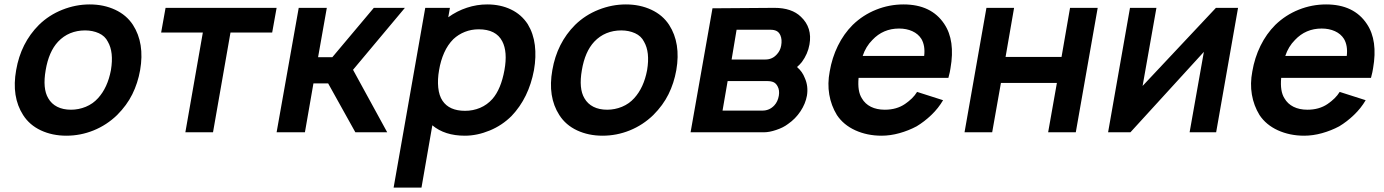

<svg xmlns="http://www.w3.org/2000/svg" viewBox="-20 -598 6256 868"><path d="M84.5 -78Q31.5 -160.5 53 -281Q74 -403.5 156 -485.5Q201.5 -530 262 -554Q322.5 -578 385.5 -578Q449 -578 500.5 -554Q552 -530 581 -485.5Q634.5 -402.5 613.5 -281Q603 -222 578.2 -172Q553.5 -122 509.5 -78Q462.5 -32.5 403.2 -8.5Q344 15.5 280 15.5Q216.5 15.5 165 -8.5Q113.5 -32.5 84.5 -78ZM467.5 -409.5Q455 -435 427 -447.8Q399 -460.5 364.5 -460.5Q328.5 -460.5 297.5 -447.8Q266.5 -435 242.5 -409.5Q200.5 -364.5 186.5 -281Q172 -197.5 198 -154Q212.5 -128.5 238.8 -115.2Q265 -102 301 -102Q335.5 -102 367.8 -115.2Q400 -128.5 423 -154Q466.5 -201.5 481.5 -281Q495 -362.5 467.5 -409.5Z M1210.5 -451H1022L943 0H818L897 -451H708.5L728.5 -562.5H1230.5Z M1358.5 0H1230.5L1330.5 -562.5H1457.5L1418 -339.5H1482.5L1670 -562.5H1810.5L1576 -282.5L1730.5 0H1586.5L1463.5 -221H1397Z M2394 -281Q2370.5 -155.5 2293 -74Q2250 -31 2194 -8Q2137 15.5 2081.5 15.5Q1990.5 15.5 1934.5 -31.5L1885.5 250H1759.5L1902.5 -562.5H2014L2006.5 -520Q2046 -548.5 2091 -563.2Q2136 -578 2182.5 -578Q2242.5 -578 2290 -555.2Q2337.5 -532.5 2366 -488.5Q2391.5 -446.5 2398 -393.8Q2404.5 -341 2394 -281ZM2260.5 -281Q2275.5 -364 2250.5 -411.5Q2222.5 -465.5 2144 -465.5Q2111 -465.5 2081.8 -454Q2052.5 -442.5 2029.5 -421Q2004 -395.5 1988 -359.5Q1972 -323.5 1965 -281Q1957.5 -239 1961.2 -202.2Q1965 -165.5 1980.5 -142.5Q2011 -97 2082.5 -97Q2118.5 -97 2150.5 -110.5Q2182.5 -124 2206.5 -151Q2245 -195.5 2260.5 -281Z M2508.5 -78Q2455.5 -160.5 2477 -281Q2498 -403.5 2580 -485.5Q2625.5 -530 2686 -554Q2746.5 -578 2809.5 -578Q2873 -578 2924.5 -554Q2976 -530 3005 -485.5Q3058.5 -402.5 3037.5 -281Q3027 -222 3002.2 -172Q2977.5 -122 2933.5 -78Q2886.5 -32.5 2827.2 -8.5Q2768 15.5 2704 15.5Q2640.5 15.5 2589 -8.5Q2537.5 -32.5 2508.5 -78ZM2891.5 -409.5Q2879 -435 2851 -447.8Q2823 -460.5 2788.5 -460.5Q2752.5 -460.5 2721.5 -447.8Q2690.5 -435 2666.5 -409.5Q2624.5 -364.5 2610.5 -281Q2596 -197.5 2622 -154Q2636.5 -128.5 2662.8 -115.2Q2689 -102 2725 -102Q2759.5 -102 2791.8 -115.2Q2824 -128.5 2847 -154Q2890.5 -201.5 2905.5 -281Q2919 -362.5 2891.5 -409.5Z M3481 -562.5Q3559.5 -562.5 3601 -522Q3653 -473 3639.5 -397Q3632 -354 3605 -317.5Q3594.5 -304.5 3583 -295Q3607.5 -274.5 3618.5 -245Q3635 -208.5 3628 -165.5Q3621.5 -129 3598.8 -94.8Q3576 -60.5 3542.5 -37.5Q3521 -21 3489 -10.5Q3458 0 3434 0H3102L3201 -560.5ZM3287.5 -329H3440.5Q3472.5 -329 3493.5 -354Q3507.5 -369.5 3511.5 -391.5Q3516.5 -419 3508 -438.5Q3502 -452 3491 -457.8Q3480 -463.5 3463.5 -463.5H3310ZM3246.5 -98H3427Q3459 -98 3481 -122Q3496.5 -139 3501 -165.5Q3505 -190 3495.5 -207.5Q3488.5 -221 3477.5 -226.2Q3466.5 -231.5 3447.5 -231.5H3269.5Z M3876 -154Q3890.5 -128.5 3917.2 -115.2Q3944 -102 3980 -102Q4033.5 -102 4071.5 -128Q4089 -140 4102.8 -153.5Q4116.5 -167 4126 -182.5L4243.5 -145Q4222.5 -109 4190.8 -78.5Q4159 -48 4124 -27Q4087.5 -7.5 4046.2 4Q4005 15.5 3965.5 15.5Q3900.5 15.5 3846.5 -9Q3793 -33.5 3763.5 -78Q3737.5 -120.5 3729 -170.5Q3720.5 -220.5 3731 -275Q3741.5 -337 3768 -391Q3794.5 -445 3835 -485.5Q3881.5 -530.5 3941 -554.2Q4000.5 -578 4064.5 -578Q4190.5 -578 4249 -489.5Q4299 -415 4277 -289.5Q4276 -282.5 4273.8 -271.5Q4271.5 -260.5 4267.5 -246H3861.5Q3856 -185.5 3876 -154ZM3924 -417.5Q3894 -387.5 3880 -345H4158Q4163.5 -391 4145.5 -422Q4131 -445 4104.5 -457Q4078 -469 4044.5 -469Q3972.5 -469 3924 -417.5Z M4942.5 -562.5 4843.5 0H4718.5L4758 -223H4505L4465.5 0H4340.5L4439.5 -562.5H4564.5L4526 -340.5H4779L4817.5 -562.5Z M5478 0H5358L5422.5 -363.5L5090.5 0H4989.5L5088.5 -562.5H5208L5145.5 -209.5L5477 -562.5H5577Z M5786.5 -154Q5801 -128.5 5827.8 -115.2Q5854.5 -102 5890.5 -102Q5944 -102 5982 -128Q5999.5 -140 6013.2 -153.5Q6027 -167 6036.5 -182.5L6154 -145Q6133 -109 6101.2 -78.5Q6069.5 -48 6034.5 -27Q5998 -7.5 5956.8 4Q5915.5 15.5 5876 15.5Q5811 15.5 5757 -9Q5703.5 -33.5 5674 -78Q5648 -120.5 5639.5 -170.5Q5631 -220.5 5641.5 -275Q5652 -337 5678.5 -391Q5705 -445 5745.5 -485.5Q5792 -530.5 5851.5 -554.2Q5911 -578 5975 -578Q6101 -578 6159.5 -489.5Q6209.5 -415 6187.5 -289.5Q6186.5 -282.5 6184.2 -271.5Q6182 -260.5 6178 -246H5772Q5766.5 -185.5 5786.5 -154ZM5834.5 -417.5Q5804.5 -387.5 5790.5 -345H6068.5Q6074 -391 6056 -422Q6041.5 -445 6015 -457Q5988.5 -469 5955 -469Q5883 -469 5834.5 -417.5Z"/></svg>

Font: Russisch Sans
Style: Bold Italic
Weight: 700
Italic angle: -10°
Designer: Michael Sharanda (font) & Cristiano Sobral (main changes)
Foundry: Michael Sharanda
Version: Version 2.00;September 8, 2020;FontCreator 13.0.0.2681 64-bi